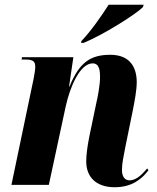

<svg xmlns="http://www.w3.org/2000/svg" viewBox="-20 -776 661 806"><path d="M322 -604 320 -596H331C412 -629 549 -715 580 -746L583 -756H436C407 -710 359 -642 322 -604ZM461 10C533 10 574 -23 603 -61L598 -69C581 -50 556 -19 524 -19C504 -19 492 -34 492 -63C492 -91 499 -121 506 -158L538 -315C545 -351 554 -397 554 -431C554 -493 526 -546 443 -546C361 -546 313 -515 272 -413H270L288 -536H72L71 -526H89C123 -526 128 -514 128 -495C128 -482 124 -462 121 -445L28 0H185L256 -330C274 -412 316 -510 369 -510C398 -510 400 -477 400 -452C400 -419 390 -367 384 -342L355 -203C346 -158 342 -124 342 -98C342 -31 386 10 461 10Z"/></svg>

Font: Noto Serif Display Condensed ExtraBold
Style: Italic
Weight: 800
Width: 3
Italic angle: -12°
Designer: Monotype Design Team
Foundry: Monotype Imaging Inc.
Version: Version 2.009